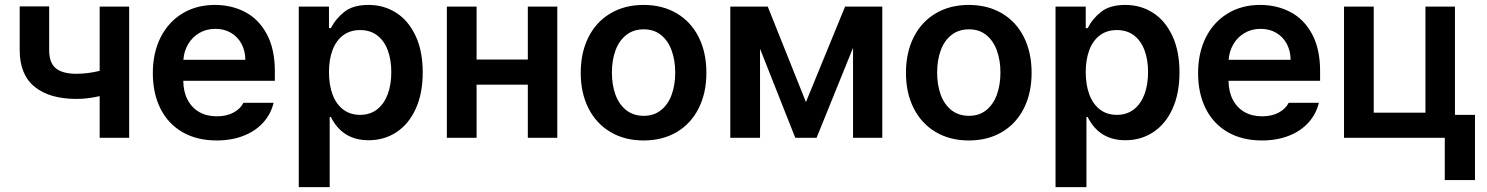

<svg xmlns="http://www.w3.org/2000/svg" viewBox="-20 -557 6011 776"><path d="M502 0H382.8V-168.5Q334 -157.2 289.1 -157.2Q180.2 -157.2 119.9 -206.3Q59.6 -255.4 59.6 -354.5V-531.2H178.7V-354.5Q178.7 -303.2 205.6 -281Q232.4 -258.8 289.1 -258.8Q333.5 -258.8 382.8 -270.5V-530.3H502Z M597.7 -261.7Q597.7 -343.3 628.9 -405.5Q660.2 -467.8 717 -502.4Q773.9 -537.1 848.6 -537.1Q916 -537.1 970.9 -508.3Q1025.9 -479.5 1058.3 -419.2Q1090.8 -358.9 1090.8 -269.5V-230.5H720.7Q721.2 -186 738.3 -153.6Q755.4 -121.1 785.6 -104Q815.9 -86.9 856.4 -86.9Q896 -86.9 923.8 -102.1Q951.7 -117.2 963.9 -141.6H1085.9Q1074.7 -95.7 1043.5 -61.3Q1012.2 -26.9 964.1 -8.1Q916 10.7 855.5 10.7Q776.4 10.7 718 -22.7Q659.7 -56.2 628.7 -117.7Q597.7 -179.2 597.7 -261.7ZM971.7 -315.4Q971.2 -351.6 956.1 -379.9Q940.9 -408.2 913.6 -424.3Q886.2 -440.4 850.6 -440.4Q814 -440.4 785.4 -423.6Q756.8 -406.7 740.2 -378.2Q723.6 -349.6 721.2 -315.4Z M1187.5 -530.3H1309.6V-443.4H1317.4Q1337.4 -482.4 1372.6 -509.8Q1407.7 -537.1 1469.7 -537.1Q1531.7 -537.1 1581.3 -505.4Q1630.9 -473.6 1659.7 -412.1Q1688.5 -350.6 1688.5 -264.6Q1688.5 -179.2 1660.2 -117.2Q1631.8 -55.2 1582.3 -22.7Q1532.7 9.8 1469.7 9.8Q1364.3 9.8 1317.4 -84H1312.5V199.2H1187.5ZM1435.5 -92.8Q1475.6 -92.8 1503.9 -114.7Q1532.2 -136.7 1546.9 -175.8Q1561.5 -214.8 1561.5 -265.6Q1561.5 -315.4 1547.1 -354Q1532.7 -392.6 1504.4 -414.1Q1476.1 -435.5 1435.5 -435.5Q1395.5 -435.5 1367.2 -414.6Q1338.9 -393.6 1324.2 -355.2Q1309.6 -316.9 1309.6 -265.6Q1309.6 -213.9 1324.2 -174.8Q1338.9 -135.7 1367.2 -114.3Q1395.5 -92.8 1435.5 -92.8Z M1906.2 -316.4H2113.3V-530.3H2232.4V0H2113.3V-214.8H1906.2V0H1786.1V-530.3H1906.2Z M2327.1 -262.7Q2327.1 -344.7 2358.4 -406.7Q2389.6 -468.8 2447.3 -502.9Q2504.9 -537.1 2581.1 -537.1Q2657.7 -537.1 2715.3 -502.9Q2772.9 -468.8 2804 -406.7Q2835 -344.7 2835 -262.7Q2835 -181.2 2803.7 -119.1Q2772.5 -57.1 2715.1 -23.2Q2657.7 10.7 2581.1 10.7Q2504.9 10.7 2447.3 -23.4Q2389.6 -57.6 2358.4 -119.4Q2327.1 -181.2 2327.1 -262.7ZM2709 -263.7Q2709 -313 2694.6 -352.8Q2680.2 -392.6 2651.6 -415.5Q2623 -438.5 2582 -438.5Q2540 -438.5 2511 -415.5Q2481.9 -392.6 2467.5 -353Q2453.1 -313.5 2453.1 -263.7Q2453.1 -213.9 2467.5 -174.3Q2481.9 -134.8 2511 -111.8Q2540 -88.9 2582 -88.9Q2623 -88.9 2651.6 -111.8Q2680.2 -134.8 2694.6 -174.3Q2709 -213.9 2709 -263.7Z M3395.5 -530.3H3545.9V0H3427.7V-363.8L3280.3 0H3194.3L3051.8 -359.9V0H2931.6V-530.3H3083L3237.3 -144.5Z M3641.6 -262.7Q3641.6 -344.7 3672.9 -406.7Q3704.1 -468.8 3761.7 -502.9Q3819.3 -537.1 3895.5 -537.1Q3972.2 -537.1 4029.8 -502.9Q4087.4 -468.8 4118.4 -406.7Q4149.4 -344.7 4149.4 -262.7Q4149.4 -181.2 4118.2 -119.1Q4086.9 -57.1 4029.5 -23.2Q3972.2 10.7 3895.5 10.7Q3819.3 10.7 3761.7 -23.4Q3704.1 -57.6 3672.9 -119.4Q3641.6 -181.2 3641.6 -262.7ZM4023.4 -263.7Q4023.4 -313 4009 -352.8Q3994.6 -392.6 3966.1 -415.5Q3937.5 -438.5 3896.5 -438.5Q3854.5 -438.5 3825.4 -415.5Q3796.4 -392.6 3782 -353Q3767.6 -313.5 3767.6 -263.7Q3767.6 -213.9 3782 -174.3Q3796.4 -134.8 3825.4 -111.8Q3854.5 -88.9 3896.5 -88.9Q3937.5 -88.9 3966.1 -111.8Q3994.6 -134.8 4009 -174.3Q4023.4 -213.9 4023.4 -263.7Z M4246.1 -530.3H4368.2V-443.4H4376Q4396 -482.4 4431.2 -509.8Q4466.3 -537.1 4528.3 -537.1Q4590.3 -537.1 4639.9 -505.4Q4689.5 -473.6 4718.3 -412.1Q4747.1 -350.6 4747.1 -264.6Q4747.1 -179.2 4718.8 -117.2Q4690.4 -55.2 4640.9 -22.7Q4591.3 9.8 4528.3 9.8Q4422.9 9.8 4376 -84H4371.1V199.2H4246.1ZM4494.1 -92.8Q4534.2 -92.8 4562.5 -114.7Q4590.8 -136.7 4605.5 -175.8Q4620.1 -214.8 4620.1 -265.6Q4620.1 -315.4 4605.7 -354Q4591.3 -392.6 4563 -414.1Q4534.7 -435.5 4494.1 -435.5Q4454.1 -435.5 4425.8 -414.6Q4397.5 -393.6 4382.8 -355.2Q4368.2 -316.9 4368.2 -265.6Q4368.2 -213.9 4382.8 -174.8Q4397.5 -135.7 4425.8 -114.3Q4454.1 -92.8 4494.1 -92.8Z M4822.3 -261.7Q4822.3 -343.3 4853.5 -405.5Q4884.8 -467.8 4941.7 -502.4Q4998.5 -537.1 5073.2 -537.1Q5140.6 -537.1 5195.6 -508.3Q5250.5 -479.5 5283 -419.2Q5315.4 -358.9 5315.4 -269.5V-230.5H4945.3Q4945.8 -186 4962.9 -153.6Q4980 -121.1 5010.3 -104Q5040.5 -86.9 5081.1 -86.9Q5120.6 -86.9 5148.4 -102.1Q5176.3 -117.2 5188.5 -141.6H5310.5Q5299.3 -95.7 5268.1 -61.3Q5236.8 -26.9 5188.7 -8.1Q5140.6 10.7 5080.1 10.7Q5001 10.7 4942.6 -22.7Q4884.3 -56.2 4853.3 -117.7Q4822.3 -179.2 4822.3 -261.7ZM5196.3 -315.4Q5195.8 -351.6 5180.7 -379.9Q5165.5 -408.2 5138.2 -424.3Q5110.8 -440.4 5075.2 -440.4Q5038.6 -440.4 5010 -423.6Q4981.4 -406.7 4964.8 -378.2Q4948.2 -349.6 4945.8 -315.4Z M5860.4 -92.8H5941.4V170.9H5819.3V0H5412.1V-530.3H5532.2V-101.6H5741.2V-530.3H5860.4Z"/></svg>

Font: WEMIX Pretendard SemiBold
Style: Regular
Weight: 600
Designer: Base glyphs from Inter by Rasmus Andersson; Hangeul glyphs from Noto Sans CJK(Source Han Sans) by Jang Soo-young and Kan
Foundry: Kil Hyung-jin
Version: Version 1.000